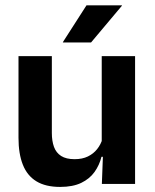

<svg xmlns="http://www.w3.org/2000/svg" viewBox="-20 -706 594 737"><path d="M179 -490.5V-195.5Q179 -165 187.2 -142.2Q195.5 -119.5 214.8 -107.2Q234 -95 266.5 -95Q296 -95 317.5 -105.5Q339 -116 353 -133.8Q367 -151.5 373.5 -173.5L393.5 -104H369.5Q361.5 -72 342.8 -45.8Q324 -19.5 291.8 -4Q259.5 11.5 211 11.5Q155 11.5 119.8 -10Q84.5 -31.5 67.8 -73.5Q51 -115.5 51 -177V-490.5ZM498.5 -490.5V0H371L375.5 -119L370.5 -129.5V-490.5ZM312 -685.5H448V-684L329.5 -543H221.5V-544.5Z"/></svg>

Font: Anek Latin Medium SemiBold
Style: Regular
Weight: 600
Version: Version 1.003